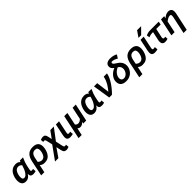

<svg xmlns="http://www.w3.org/2000/svg" viewBox="572 -2921 5269 5269"><g transform="rotate(-45 3206.5 -286.5)"><path d="M577.1 0Q553.7 7.3 528.1 11.2Q502.4 15.1 483.9 15.1Q452.1 15.1 430.9 8.3Q409.7 1.5 397 -10.7Q384.3 -22.9 378.7 -39.8Q373 -56.6 373 -76.2V-88.4Q373 -95.2 374 -103Q338.9 -43.5 293.7 -14.2Q248.5 15.1 193.8 15.1Q114.3 15.1 73.7 -32Q33.2 -79.1 33.2 -176.8Q33.2 -197.3 36.6 -223.1Q40 -249 47.4 -277.3Q54.7 -305.7 65.4 -334.7Q76.2 -363.8 90.8 -390.1Q111.3 -425.8 137 -451.7Q162.6 -477.5 191.9 -494.4Q221.2 -511.2 253.4 -519Q285.6 -526.9 318.8 -526.9Q362.8 -526.9 397.2 -514.2Q431.6 -501.5 459 -469.2Q463.4 -481 467.3 -491.9Q471.2 -502.9 475.1 -512.2H599.1Q564.5 -438 544.4 -379.2Q524.4 -320.3 516.1 -280.8L492.2 -165Q489.7 -152.8 487.8 -138.9Q485.8 -125 485.8 -113.8Q485.8 -99.1 495.1 -92.5Q504.4 -85.9 523.9 -85.9Q528.3 -85.9 533.9 -86.7Q539.6 -87.4 545.9 -88.6Q552.2 -89.8 558.1 -91.6Q564 -93.3 568.8 -95.2ZM231 -87.9Q260.3 -87.9 288.6 -109.9Q316.9 -131.8 342.8 -170.2Q368.7 -208.5 390.9 -260.7Q413.1 -313 430.2 -374Q408.7 -402.8 380.4 -414.8Q352.1 -426.8 325.2 -426.8Q288.1 -426.8 256.8 -408Q225.6 -389.2 202.1 -341.8Q184.1 -305.7 173.6 -263.4Q163.1 -221.2 163.1 -178.2Q163.1 -150.9 167.7 -133.5Q172.4 -116.2 180.9 -106Q189.5 -95.7 202.1 -91.8Q214.8 -87.9 231 -87.9Z M602.5 189.9 697.8 -261.2Q711.4 -325.2 734.6 -374.8Q757.8 -424.3 792.5 -458Q827.1 -491.7 874.3 -509.3Q921.4 -526.9 982.9 -526.9Q1040 -526.9 1081.1 -514.2Q1122.1 -501.5 1148.7 -476.3Q1175.3 -451.2 1188 -414.3Q1200.7 -377.4 1200.7 -329.1Q1200.7 -300.3 1195.6 -269.8Q1190.4 -239.3 1182.1 -210.4Q1173.8 -181.6 1163.1 -156Q1152.3 -130.4 1141.6 -111.8Q1120.1 -76.2 1096.9 -52Q1073.7 -27.8 1045.9 -12.9Q1018.1 2 985.1 8.5Q952.1 15.1 911.6 15.1Q866.2 15.1 831.8 0.2Q797.4 -14.6 773.9 -38.1L724.6 189.9ZM795.9 -142.1Q819.8 -117.2 849.1 -102.5Q878.4 -87.9 911.6 -87.9Q948.7 -87.9 978.3 -106Q1007.8 -124 1029.8 -165Q1049.3 -201.2 1059.6 -243.9Q1069.8 -286.6 1069.8 -326.2Q1069.8 -375 1047.9 -400.9Q1025.9 -426.8 972.7 -426.8Q945.8 -426.8 922.4 -418.7Q898.9 -410.6 879.9 -392.3Q860.8 -374 846.2 -344.2Q831.5 -314.5 822.8 -271Z M1418 -196.8 1384.3 -346.2Q1378.4 -371.1 1373.8 -386.5Q1369.1 -401.9 1363.8 -410.4Q1358.4 -418.9 1351.3 -421.9Q1344.2 -424.8 1334 -424.8Q1326.7 -424.8 1315.4 -422.9Q1304.2 -420.9 1292 -417L1284.2 -502.9Q1294.4 -507.8 1306.4 -512.2Q1318.4 -516.6 1331.1 -519.8Q1343.8 -522.9 1355.7 -524.9Q1367.7 -526.9 1377.9 -526.9Q1399.9 -526.9 1417.2 -522.7Q1434.6 -518.6 1448 -507.3Q1461.4 -496.1 1471.2 -476.6Q1481 -457 1487.3 -425.8L1512.2 -310.1L1659.2 -512.2H1794.9L1543.9 -179.2L1585.9 15.1Q1589.8 32.7 1594 45.4Q1598.1 58.1 1603.8 66.7Q1609.4 75.2 1617.4 79.1Q1625.5 83 1637.2 83Q1645.5 83 1656 81.1Q1666.5 79.1 1679.2 75.2L1687 165Q1676.8 170.4 1664.1 175Q1651.4 179.7 1639.2 182.9Q1627 186 1616.2 188Q1605.5 189.9 1598.1 189.9Q1571.8 189.9 1552 184.6Q1532.2 179.2 1517.8 166.7Q1503.4 154.3 1493.9 134.3Q1484.4 114.3 1478 85L1445.3 -62L1270 189.9H1139.2Z M2020.5 0Q1993.2 7.3 1966.1 11.2Q1939 15.1 1910.2 15.1Q1877 15.1 1855 6.8Q1833 -1.5 1819.3 -16.4Q1805.7 -31.2 1800 -51.8Q1794.4 -72.3 1794.4 -96.2Q1794.4 -127 1803.2 -166L1875.5 -512.2H1998.5L1925.3 -165Q1919.4 -137.7 1919.4 -122.1Q1919.4 -103.5 1928.2 -94.7Q1937 -85.9 1957.5 -85.9Q1970.2 -85.9 1985.4 -88.6Q2000.5 -91.3 2012.2 -95.2Z M2539.6 0H2425.8L2434.6 -54.2Q2403.8 -20 2373 -2.4Q2342.3 15.1 2305.7 15.1Q2276.4 15.1 2256.1 6.3Q2235.8 -2.4 2217.8 -19L2172.4 192.9H2050.8L2198.7 -512.2H2321.8L2244.6 -146Q2249 -136.7 2257.1 -127.9Q2265.1 -119.1 2276.1 -112.3Q2287.1 -105.5 2300.3 -101.3Q2313.5 -97.2 2327.6 -97.2Q2362.3 -97.2 2391.4 -111.8Q2420.4 -126.5 2449.7 -155.8L2524.4 -512.2H2647.5Z M3233.9 0Q3210.4 7.3 3184.8 11.2Q3159.2 15.1 3140.6 15.1Q3108.9 15.1 3087.6 8.3Q3066.4 1.5 3053.7 -10.7Q3041 -22.9 3035.4 -39.8Q3029.8 -56.6 3029.8 -76.2V-88.4Q3029.8 -95.2 3030.8 -103Q2995.6 -43.5 2950.4 -14.2Q2905.3 15.1 2850.6 15.1Q2771 15.1 2730.5 -32Q2689.9 -79.1 2689.9 -176.8Q2689.9 -197.3 2693.4 -223.1Q2696.8 -249 2704.1 -277.3Q2711.4 -305.7 2722.2 -334.7Q2732.9 -363.8 2747.6 -390.1Q2768.1 -425.8 2793.7 -451.7Q2819.3 -477.5 2848.6 -494.4Q2877.9 -511.2 2910.2 -519Q2942.4 -526.9 2975.6 -526.9Q3019.5 -526.9 3054 -514.2Q3088.4 -501.5 3115.7 -469.2Q3120.1 -481 3124 -491.9Q3127.9 -502.9 3131.8 -512.2H3255.9Q3221.2 -438 3201.2 -379.2Q3181.2 -320.3 3172.9 -280.8L3148.9 -165Q3146.5 -152.8 3144.5 -138.9Q3142.6 -125 3142.6 -113.8Q3142.6 -99.1 3151.9 -92.5Q3161.1 -85.9 3180.7 -85.9Q3185.1 -85.9 3190.7 -86.7Q3196.3 -87.4 3202.6 -88.6Q3209 -89.8 3214.8 -91.6Q3220.7 -93.3 3225.6 -95.2ZM2887.7 -87.9Q2917 -87.9 2945.3 -109.9Q2973.6 -131.8 2999.5 -170.2Q3025.4 -208.5 3047.6 -260.7Q3069.8 -313 3086.9 -374Q3065.4 -402.8 3037.1 -414.8Q3008.8 -426.8 2981.9 -426.8Q2944.8 -426.8 2913.6 -408Q2882.3 -389.2 2858.9 -341.8Q2840.8 -305.7 2830.3 -263.4Q2819.8 -221.2 2819.8 -178.2Q2819.8 -150.9 2824.5 -133.5Q2829.1 -116.2 2837.6 -106Q2846.2 -95.7 2858.9 -91.8Q2871.6 -87.9 2887.7 -87.9Z M3478.5 -512.2 3528.8 -127.9Q3562 -169.9 3593 -211.9Q3624 -253.9 3649.7 -297.1Q3675.3 -340.3 3694.3 -385.5Q3713.4 -430.7 3723.6 -479L3731 -512.2H3857.9L3851.6 -481.9Q3843.3 -442.4 3825.7 -399.9Q3808.1 -357.4 3784.4 -314.5Q3760.7 -271.5 3731.4 -228.8Q3702.1 -186 3670.4 -145.8Q3638.7 -105.5 3605.2 -68.4Q3571.8 -31.2 3539.6 0H3434.6L3353.5 -512.2Z M4106.9 -476.1Q4084 -491.7 4068.4 -506.8Q4052.7 -522 4043 -537.6Q4033.2 -553.2 4029.1 -569.8Q4024.9 -586.4 4024.9 -605Q4024.9 -671.4 4073.5 -706.8Q4122.1 -742.2 4211.9 -742.2Q4247.1 -742.2 4279.5 -737.1Q4312 -731.9 4339.1 -724.1Q4366.2 -716.3 4386.7 -706.5Q4407.2 -696.8 4418.9 -688L4356 -588.9Q4335.9 -601.6 4314.7 -612.5Q4293.5 -623.5 4272.7 -631.3Q4252 -639.2 4231.9 -643.6Q4211.9 -647.9 4194.8 -647.9Q4170.9 -647.9 4161.9 -638.9Q4152.8 -629.9 4152.8 -618.2Q4152.8 -606.9 4155.8 -597.7Q4158.7 -588.4 4166.5 -578.9Q4174.3 -569.3 4188.5 -558.8Q4202.6 -548.3 4225.1 -534.2Q4252.4 -516.6 4282.7 -495.1Q4313 -473.6 4338.6 -443.8Q4364.3 -414.1 4381.1 -373.8Q4397.9 -333.5 4397.9 -278.8Q4397.9 -245.6 4388.9 -210.9Q4379.9 -176.3 4362.3 -143.6Q4344.7 -110.8 4318.8 -82Q4293 -53.2 4258.5 -31.5Q4224.1 -9.8 4181.6 2.7Q4139.2 15.1 4088.9 15.1Q4030.3 15.1 3988.3 1.5Q3946.3 -12.2 3919.7 -37.4Q3893.1 -62.5 3880.6 -98.1Q3868.2 -133.8 3868.2 -178.2Q3868.2 -221.7 3884.3 -264.6Q3900.4 -307.6 3930.9 -346.9Q3961.4 -386.2 4005.9 -419.4Q4050.3 -452.6 4106.9 -476.1ZM4186 -421.9Q4149.4 -407.7 4115.5 -383.8Q4081.5 -359.9 4055.7 -328.4Q4029.8 -296.9 4014.4 -259.5Q3999 -222.2 3999 -182.1Q3999 -163.1 4004.2 -145.8Q4009.3 -128.4 4020.5 -115.2Q4031.7 -102.1 4050.3 -94Q4068.8 -85.9 4096.2 -85.9Q4129.9 -85.9 4160.9 -102.8Q4191.9 -119.6 4215.3 -147.5Q4238.8 -175.3 4252.9 -211.4Q4267.1 -247.6 4267.1 -286.1Q4267.1 -333.5 4246.1 -366.7Q4225.1 -399.9 4186 -421.9Z M4408.7 189.9 4503.9 -261.2Q4517.6 -325.2 4540.8 -374.8Q4564 -424.3 4598.6 -458Q4633.3 -491.7 4680.4 -509.3Q4727.5 -526.9 4789.1 -526.9Q4846.2 -526.9 4887.2 -514.2Q4928.2 -501.5 4954.8 -476.3Q4981.4 -451.2 4994.1 -414.3Q5006.8 -377.4 5006.8 -329.1Q5006.8 -300.3 5001.7 -269.8Q4996.6 -239.3 4988.3 -210.4Q4980 -181.6 4969.2 -156Q4958.5 -130.4 4947.8 -111.8Q4926.3 -76.2 4903.1 -52Q4879.9 -27.8 4852.1 -12.9Q4824.2 2 4791.3 8.5Q4758.3 15.1 4717.8 15.1Q4672.4 15.1 4637.9 0.2Q4603.5 -14.6 4580.1 -38.1L4530.8 189.9ZM4602.1 -142.1Q4626 -117.2 4655.3 -102.5Q4684.6 -87.9 4717.8 -87.9Q4754.9 -87.9 4784.4 -106Q4814 -124 4835.9 -165Q4855.5 -201.2 4865.7 -243.9Q4876 -286.6 4876 -326.2Q4876 -375 4854 -400.9Q4832 -426.8 4778.8 -426.8Q4752 -426.8 4728.5 -418.7Q4705.1 -410.6 4686 -392.3Q4667 -374 4652.3 -344.2Q4637.7 -314.5 4628.9 -271Z M5305.2 0Q5277.8 7.3 5250.7 11.2Q5223.6 15.1 5194.8 15.1Q5161.6 15.1 5139.6 6.8Q5117.7 -1.5 5104 -16.4Q5090.3 -31.2 5084.7 -51.8Q5079.1 -72.3 5079.1 -96.2Q5079.1 -127 5087.9 -166L5160.2 -512.2H5283.2L5210 -165Q5204.1 -137.7 5204.1 -122.1Q5204.1 -103.5 5212.9 -94.7Q5221.7 -85.9 5242.2 -85.9Q5254.9 -85.9 5270 -88.6Q5285.2 -91.3 5296.9 -95.2ZM5262.7 -589.8H5158.7L5279.8 -766.1H5437Z M5847.2 -418.9H5676.3L5622.6 -165Q5620.1 -155.3 5619.1 -146Q5618.2 -136.7 5618.2 -127Q5618.2 -87.9 5657.2 -87.9Q5667 -87.9 5678.7 -89.6Q5690.4 -91.3 5699.2 -95.2L5704.6 -9.8Q5683.1 0 5656.2 4.4Q5629.4 8.8 5607.4 8.8Q5577.1 8.8 5555.2 0.7Q5533.2 -7.3 5519.3 -21.7Q5505.4 -36.1 5498.8 -55.7Q5492.2 -75.2 5492.2 -98.1Q5492.2 -118.7 5493.7 -133.3Q5495.1 -147.9 5498.5 -163.1L5553.2 -418.9H5516.1Q5494.1 -418.9 5474.1 -415.5Q5454.1 -412.1 5437 -407.5Q5419.9 -402.8 5406.2 -397.5Q5392.6 -392.1 5383.3 -388.2L5367.2 -475.1Q5396 -489.3 5438.5 -500.7Q5481 -512.2 5540.5 -512.2H5866.2Z M6127.4 189.9 6229.5 -282.2Q6234.9 -308.6 6238.3 -329.8Q6241.7 -351.1 6241.7 -372.1Q6241.7 -395.5 6230.2 -405.8Q6218.8 -416 6197.8 -416Q6178.7 -416 6158.4 -409.7Q6138.2 -403.3 6118.2 -393.1Q6098.1 -382.8 6078.9 -369.4Q6059.6 -356 6041.5 -341.8L5969.7 0H5846.7L5954.6 -512.2H6077.6L6063.5 -445.8Q6082.5 -462.4 6103.5 -477.3Q6124.5 -492.2 6147.2 -503.2Q6169.9 -514.2 6194.1 -520.5Q6218.3 -526.9 6243.7 -526.9Q6279.3 -526.9 6303.5 -516.8Q6327.6 -506.8 6342.3 -490Q6356.9 -473.1 6363.3 -450.9Q6369.6 -428.7 6369.6 -404.8Q6369.6 -382.3 6366.7 -359.9Q6363.8 -337.4 6360.4 -323.2L6250.5 189.9Z"/></g></svg>

Font: Lorenzo Sans
Style: Bold Italic
Weight: 700
Italic angle: -12°
Foundry: Intel Corporation
Version: Version 1.00; ttfautohint (v1.5)